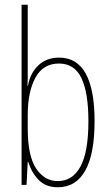

<svg xmlns="http://www.w3.org/2000/svg" viewBox="-20 -780 464 810"><path d="M97 -481Q97 -465 97 -448Q97 -431 96 -418H98Q107 -471 141.5 -504Q176 -537 229 -537Q305 -537 342 -469Q379 -401 379 -269Q379 -130 339.5 -60Q300 10 224 10Q174 10 144 -20Q114 -50 99 -97H97L92 0H71V-760H97ZM229 -512Q162 -512 129.5 -452.5Q97 -393 97 -294V-239Q97 -122 132.5 -69Q168 -16 224 -16Q286 -16 319.5 -77.5Q353 -139 353 -269Q353 -389 323.5 -450.5Q294 -512 229 -512Z"/></svg>

Font: Noto Sans Telugu ExtraCondensed Thin
Style: Regular
Weight: 100
Width: 2
Designer: Jelle Bosma - Monotype Design Team
Foundry: Monotype Imaging Inc.
Version: Version 2.005; ttfautohint (v1.8.4.7-5d5b)